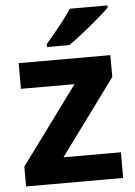

<svg xmlns="http://www.w3.org/2000/svg" viewBox="-54 -807 596 849"><g transform="rotate(-5 244.0 -383.0)"><path d="M458 0H27V-88L280 -432H42V-546H449V-449L203 -114H458ZM455 -756Q441 -742 418 -722Q395 -702 368.5 -680Q342 -658 316.5 -638.5Q291 -619 272 -606H173V-619Q189 -638 210.5 -663.5Q232 -689 253 -716.5Q274 -744 288 -766H455Z"/></g></svg>

Font: Noto Sans Hanifi Rohingya
Style: Regular
Weight: 400
Designer: Monotype Design Team and DaltonMaag
Foundry: Google LLC
Version: Version 2.101